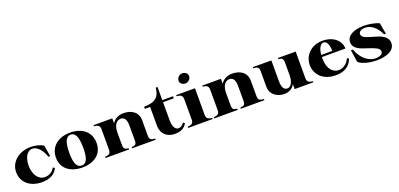

<svg xmlns="http://www.w3.org/2000/svg" viewBox="14 -1746 5710 2746"><g transform="rotate(-20 2869.0 -373.5)"><path d="M331 15C448 15 529 -25 572 -113L546 -131C517 -76 467 -40 393 -40C291 -40 230 -146 230 -270C230 -380 272 -483 362 -483C433 -483 505 -404 539 -297H567L538 -466C487 -497 418 -515 347 -515C171 -515 30 -404 30 -246C30 -85 157 15 331 15Z M946 15C1127 15 1255 -79 1255 -246C1255 -413 1132 -515 946 -515C766 -515 636 -413 636 -246C636 -79 766 15 946 15ZM946 -15C882 -15 839 -67 839 -246C839 -425 882 -485 946 -485C1009 -485 1052 -426 1052 -246C1052 -67 1009 -15 946 -15Z M1978 -93V-328C1978 -460 1871 -515 1759 -515C1688 -515 1620 -485 1585 -423V-500H1301V-483C1347 -479 1388 -470 1388 -407V-93C1388 -28 1347 -22 1301 -18V0H1660V-18C1616 -22 1585 -28 1585 -93V-282C1585 -404 1638 -454 1695 -454C1741 -454 1781 -427 1781 -316V-93C1781 -29 1758 -23 1706 -18V0H2065V-18C2012 -21 1978 -28 1978 -93Z M2070 -468H2150V-182C2150 -55 2242 16 2347 16C2441 16 2496 -9 2538 -77L2514 -98C2493 -62 2461 -42 2431 -42C2385 -42 2347 -87 2347 -195V-468H2510V-500H2347V-700H2319C2310 -567 2244 -501 2070 -500Z M2558 -18V0H2932V-18C2888 -22 2844 -28 2844 -93V-500H2558V-483C2604 -479 2647 -470 2647 -407V-93C2647 -28 2604 -22 2558 -18ZM2821 -668C2836 -714 2808 -749 2769 -761C2728 -771 2679 -750 2665 -706C2649 -661 2676 -624 2717 -614C2756 -602 2805 -623 2821 -668Z M3632 -93V-328C3632 -460 3525 -515 3413 -515C3342 -515 3274 -485 3239 -423V-500H2955V-483C3001 -479 3042 -470 3042 -407V-93C3042 -28 3001 -22 2955 -18V0H3314V-18C3270 -22 3239 -28 3239 -93V-282C3239 -404 3292 -454 3349 -454C3395 -454 3435 -427 3435 -316V-93C3435 -29 3412 -23 3360 -18V0H3719V-18C3666 -21 3632 -28 3632 -93Z M4020 15C4091 15 4151 -19 4180 -77V-1H4464V-18C4417 -21 4377 -31 4377 -93V-500L4107 -501V-483C4151 -479 4180 -473 4180 -408V-217C4180 -105 4138 -45 4087 -45C4045 -45 4007 -77 4007 -181V-500L3726 -501V-483C3778 -480 3811 -473 3811 -408V-170C3811 -50 3914 15 4020 15Z M4804 15C4974 15 5035 -76 5060 -145L5033 -161C5002 -87 4935 -40 4869 -40C4779 -40 4710 -114 4703 -255C4702 -270 4702 -284 4702 -298H5060C5060 -416 4956 -515 4788 -515C4617 -515 4500 -398 4500 -245C4504 -97 4617 15 4804 15ZM4704 -330C4712 -425 4748 -486 4793 -486C4834 -486 4870 -448 4873 -330Z M5427 15C5571 15 5705 -33 5705 -148C5705 -254 5594 -292 5492 -319C5406 -345 5327 -363 5327 -419C5327 -457 5369 -482 5423 -482C5511 -482 5598 -418 5649 -300H5677L5647 -468C5589 -498 5486 -514 5417 -514C5279 -514 5153 -466 5154 -357C5154 -257 5262 -223 5365 -191C5457 -159 5532 -136 5532 -84C5532 -44 5489 -18 5422 -18C5328 -18 5215 -86 5154 -248H5126L5153 -62C5208 -9 5331 15 5427 15Z"/></g></svg>

Font: Sprat
Style: Bold
Weight: 700
Designer: Ethan Nakache
Foundry: Collletttivo
Version: Version 2.000;Glyphs 3.2 (3217)